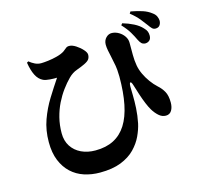

<svg xmlns="http://www.w3.org/2000/svg" viewBox="-127 -993 1254 1199"><g transform="rotate(-15 500.0 -393.5)"><path d="M111 -713 121 -719Q138 -705 156.5 -696Q175 -687 196 -687Q212 -687 241.5 -690.5Q271 -694 301 -702Q331 -710 349 -722Q363 -732 370.5 -739Q378 -746 392 -746Q411 -746 434.5 -731Q458 -716 475.5 -696.5Q493 -677 493 -663Q493 -647 485.5 -635Q478 -623 453 -611Q430 -600 400.5 -589.5Q371 -579 346 -554Q320 -528 295 -494Q270 -460 250 -419.5Q230 -379 218 -331.5Q206 -284 206 -231Q206 -182 229 -146.5Q252 -111 292 -92Q332 -73 383 -73Q452 -73 501.5 -98.5Q551 -124 583 -174.5Q615 -225 630.5 -301.5Q646 -378 646 -480Q646 -499 644 -524Q642 -549 635 -579L628 -614Q623 -635 619 -656.5Q615 -678 615 -694Q615 -721 632 -738.5Q649 -756 671 -755Q694 -754 715 -741.5Q736 -729 749 -709.5Q762 -690 762 -668V-589Q762 -554 768 -519Q773 -491 786.5 -462Q800 -433 819.5 -406Q839 -379 862 -358Q884 -339 899 -312.5Q914 -286 914 -241Q914 -210 901.5 -189.5Q889 -169 864 -169Q839 -169 818.5 -187.5Q798 -206 783 -231Q772 -249 760 -278Q748 -307 737 -340.5Q726 -374 717 -404Q710 -428 703 -427Q696 -426 696 -400Q696 -381 697 -344.5Q698 -308 695.5 -262Q693 -216 683 -167Q675 -130 656 -89Q637 -48 602 -12Q567 24 511.5 46Q456 68 375 68Q321 68 273.5 52.5Q226 37 190.5 4Q155 -29 134.5 -79Q114 -129 114 -198Q114 -275 137.5 -340.5Q161 -406 197 -464Q233 -522 268 -574Q252 -573 223.5 -575Q195 -577 180 -584Q152 -597 135.5 -629.5Q119 -662 111 -713ZM815 -673Q804 -697 787.5 -725Q771 -753 740 -786L749 -797Q787 -786 819.5 -769.5Q852 -753 872 -731Q886 -717 890.5 -705Q895 -693 895 -679Q895 -658 883.5 -648Q872 -638 856 -638Q841 -639 832.5 -647Q824 -655 815 -673ZM900 -745Q888 -762 866.5 -788.5Q845 -815 810 -843L818 -855Q861 -847 893 -836.5Q925 -826 949 -807Q966 -795 972.5 -779.5Q979 -764 979 -753Q979 -736 970 -723.5Q961 -711 942 -711Q929 -711 920 -720Q911 -729 900 -745Z"/></g></svg>

Font: Early Summer Mincho Heavy
Style: Regular
Weight: 900
Designer: GuiWonder
Version: Version 1.002